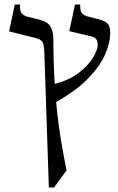

<svg xmlns="http://www.w3.org/2000/svg" viewBox="-20 -605 520 845"><path d="M465 -460Q465 -418 443 -366.5Q421 -315 369 -261Q317 -207 227 -156Q237 -54 250 22Q263 98 273 145L218 220H195L175 -378Q174 -405 168 -418Q162 -431 139 -437L20 -467L45 -585H68Q67 -557 75 -547Q83 -537 99 -532L155 -518Q171 -514 184.5 -506Q198 -498 206.5 -479.5Q215 -461 215 -425Q215 -323 221 -236Q284 -252 326 -284Q368 -316 389 -351Q410 -386 410 -407Q410 -423 404 -432Q398 -441 381 -445L285 -468L310 -585H333Q332 -557 340 -547.5Q348 -538 364 -533L415 -520Q439 -514 452 -502.5Q465 -491 465 -460Z"/></svg>

Font: Bona Nova SC
Style: Regular
Weight: 400
Designer: Mateusz Machalski
Foundry: Capitalics
Version: Version 4.001; ttfautohint (v1.8.4.7-5d5b)